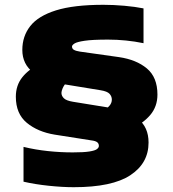

<svg xmlns="http://www.w3.org/2000/svg" viewBox="-20 -769 722 800"><path d="M287 11Q240.5 11 183 5Q125.5 -1 78 -12V-157Q127.5 -145 179.8 -139.5Q232 -134 283 -134Q329 -134 352.5 -137.8Q376 -141.5 384 -147.8Q392 -154 392 -161Q392 -171 384.8 -176.5Q377.5 -182 361 -184L208 -208Q137.5 -219.5 91.8 -257.2Q46 -295 46 -366Q46 -413.5 73 -447.2Q100 -481 148 -504L260 -430Q246 -413 241 -401.2Q236 -389.5 236 -382Q236 -369.5 246.2 -359.5Q256.5 -349.5 284 -345L438 -320Q511 -308 555 -273.8Q599 -239.5 599 -175Q599 -89 523.2 -39Q447.5 11 287 11ZM523 -230 404 -299Q426.5 -317 436.2 -328.5Q446 -340 446 -354Q446 -367.5 436.5 -378Q427 -388.5 399 -393L246 -418Q166.5 -431 119.8 -466Q73 -501 73 -561Q73 -618 106 -660.2Q139 -702.5 213.2 -725.8Q287.5 -749 411 -749Q453 -749 498.2 -745Q543.5 -741 578 -734V-589Q542 -596.5 504.8 -600.2Q467.5 -604 430 -604Q365 -604 333 -599.2Q301 -594.5 290.5 -587.8Q280 -581 280 -575Q280 -566 288.2 -561.2Q296.5 -556.5 313 -554L476 -531Q548 -520.5 592 -483.8Q636 -447 636 -375Q636 -325 605.8 -289.5Q575.5 -254 523 -230Z"/></svg>

Font: Encode Sans SC Expanded Black
Style: Regular
Weight: 900
Width: 7
Designer: Multiple Designers
Foundry: Impallari Type
Version: Version 3.002